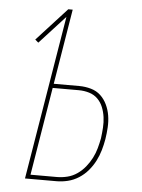

<svg xmlns="http://www.w3.org/2000/svg" viewBox="-53 -777 605 819"><g transform="rotate(5 250.0 -367.5)"><path d="M85 0 201 -702 91 -582 77 -594 206 -735H225L172 -413H281Q307 -413 331.5 -406Q356 -399 373 -383Q390 -367 400.5 -345Q411 -323 415 -298.5Q419 -274 417.5 -248Q416 -222 412 -197Q408 -173 401 -149Q394 -125 382.5 -102.5Q371 -80 354 -60Q337 -40 315 -26Q293 -12 268.5 -6Q244 0 220 0ZM107 -18H220Q242 -18 264.5 -23.5Q287 -29 306.5 -42.5Q326 -56 341 -74.5Q356 -93 366.5 -113.5Q377 -134 383 -156Q389 -178 393 -199Q396 -222 397.5 -245Q399 -268 396 -290Q393 -312 385 -332Q377 -352 362 -367Q347 -382 325.5 -388.5Q304 -395 281 -395H169Z"/></g></svg>

Font: Iosevka Term Curly Thin
Style: Italic
Weight: 100
Italic angle: -9°
Designer: Belleve Invis
Foundry: Belleve Invis
Version: Version 32.3.0